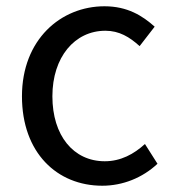

<svg xmlns="http://www.w3.org/2000/svg" viewBox="-20 -578 549 612"><path d="M306 14C371 14 434 -11 482 -56L442 -119C407 -87 365 -64 314 -64C214 -64 147 -146 147 -271C147 -396 218 -480 316 -480C360 -480 393 -460 425 -431L473 -493C434 -528 386 -558 313 -558C174 -558 50 -452 50 -271C50 -91 162 14 306 14Z"/></svg>

Font: Bithumb Trading Sans
Style: Regular
Weight: 400
Designer: HamHyungwon
Foundry: Bithumb
Version: Version 1.300;FEAKit 1.0